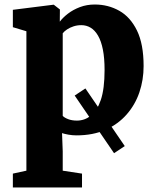

<svg xmlns="http://www.w3.org/2000/svg" viewBox="-20 -589 690 851"><path d="M485.5 90 311 -165.5 358.5 -197 533 58.5ZM37 242V180.5L97 167.5V-450.5L37 -468.5V-545.5L216 -568H218.5L245.5 -547L245 -493Q258.5 -511 281.2 -528.5Q304 -546 334.2 -557.5Q364.5 -569 400 -569Q459.5 -569 508.8 -541.2Q558 -513.5 587.2 -453.5Q616.5 -393.5 616.5 -296Q616.5 -235 597.8 -179.8Q579 -124.5 541.2 -81.5Q503.5 -38.5 448 -13.8Q392.5 11 318.5 11Q301 11 283 7.8Q265 4.5 255 1L258 81.5V167.5L343.5 180.5V242ZM321 -54.5Q354.5 -54.5 382.2 -75.8Q410 -97 426.8 -146Q443.5 -195 443.5 -278.5Q443.5 -331.5 436 -369.2Q428.5 -407 414.5 -431Q400.5 -455 381.8 -466.2Q363 -477.5 340.5 -477.5Q322 -477.5 306 -472.2Q290 -467 277.5 -458.8Q265 -450.5 258 -441.5V-75.5Q265 -67.5 281.8 -61Q298.5 -54.5 321 -54.5Z"/></svg>

Font: Merriweather 20pt Black
Style: Regular
Weight: 900
Version: Version 2.100